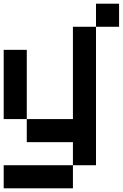

<svg xmlns="http://www.w3.org/2000/svg" viewBox="-20 -895 665 1040"><path d="M0 125V0H375V125ZM0 -250V-625H125V-250ZM125 -250H375V-750H500V0H375V-125H125ZM500 -750V-875H625V-750Z"/></svg>

Font: Galmuri7 Regular
Style: Regular
Weight: 400
Designer: Lee Minseo (quiple)
Version: Version 2.399;hotconv 1.1.1;makeotfexe 2.6.0 DEVELOPMENT